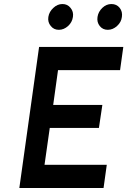

<svg xmlns="http://www.w3.org/2000/svg" viewBox="-20 -933 632 953"><path d="M290 -913Q265 -913 245 -894Q224 -875 220 -849Q216 -823 232 -804Q247 -785 272 -785Q297 -785 318 -804Q338 -822 342 -849Q346 -875 330 -894Q315 -913 290 -913ZM533 -913Q508 -913 488 -894Q468 -875 464 -849Q460 -823 475 -804Q490 -785 515 -785Q540 -785 561 -804Q582 -823 585 -849Q589 -875 574 -894Q559 -913 533 -913ZM76 0H494L510 -115H201L227 -298H471L488 -412H244L268 -585H576L592 -700H174Z"/></svg>

Font: Unageo
Style: SemiBold-Italic
Weight: 600
Designer: Richard Sepsi
Foundry: Richard Sepsi
Version: Version 2.000